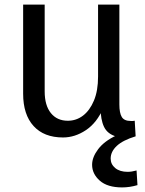

<svg xmlns="http://www.w3.org/2000/svg" viewBox="-20 -589 635 838"><path d="M513 229Q449 229 415.5 199.5Q382 170 382 130Q382 97 408.5 62Q435 27 488 2V7Q449 -4 434 -35.5Q419 -67 419 -118H431Q403 -53 355 -21Q307 11 255 11Q172 11 126.5 -39Q81 -89 81 -180V-569H175V-190Q175 -129 202 -95.5Q229 -62 276 -62Q313 -62 342.5 -84.5Q372 -107 390 -150Q408 -193 408 -255V-569H501V-133Q501 -96 511.5 -78.5Q522 -61 551 -61Q556 -61 560 -61Q564 -61 568 -62L572 6Q516 23 489.5 48Q463 73 463 103Q463 128 483 144.5Q503 161 537 161Q546 161 555.5 159.5Q565 158 576 155L580 219Q546 229 513 229Z"/></svg>

Font: Yaldevi Medium
Style: Regular
Weight: 500
Designer: Sol Matas, Rajitha Manaperi, Kosala Senevirathne
Foundry: Mooniak
Version: Version 1.100